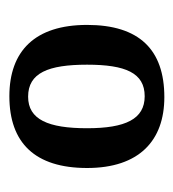

<svg xmlns="http://www.w3.org/2000/svg" viewBox="0 -760 379 420"><g transform="rotate(90 190.0 -549.5)"><path d="M190 -380C292 -380 347 -436 347 -550C347 -664 287 -719 192 -719C88 -719 34 -664 34 -550C34 -436 91 -380 190 -380ZM191 -421C139 -421 121 -465 121 -550C121 -634 139 -676 190 -676C240 -676 260 -634 260 -550C260 -465 241 -421 191 -421Z"/></g></svg>

Font: Noto Serif Myanmar SemiCondensed Medium
Style: Regular
Weight: 500
Width: 4
Designer: Ben Mitchell and the Monotype Design Team
Foundry: Monotype Imaging Inc.
Version: Version 2.106